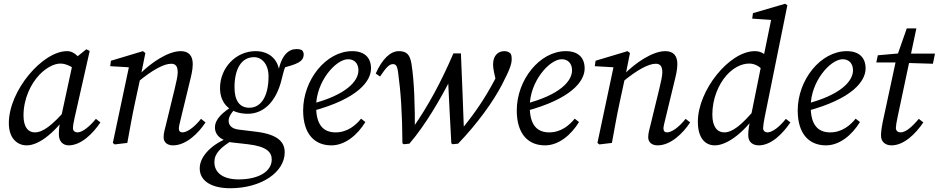

<svg xmlns="http://www.w3.org/2000/svg" viewBox="-20 -760 4992 1021"><path d="M122 13C193 13 282 -66 352 -170H355L343 -192C256 -89 206 -56 165 -56C129 -56 105 -85 105 -146C105 -234 143 -314 191 -364C227 -401 269 -422 301 -422C335 -422 369 -401 394 -380L431 -406C405 -452 379 -488 336 -488C207 -488 27 -279 27 -105C27 -22 74 13 122 13ZM345 13C412 13 475 -51 514 -109L490 -128C455 -85 417 -56 392 -56C379 -56 368 -64 368 -78C368 -89 371 -110 377 -135L457 -489L439 -498L378 -449L371 -443L304 -133L303 -128C296 -95 293 -74 293 -45C293 -5 318 13 345 13Z M590 8 657 0C670 -71 682 -140 697 -210L726 -344L728 -353L753 -478L740 -488L570 -437L566 -408L686 -401L668 -415L580 0L590 8ZM900 13C969 13 1034 -50 1073 -109L1049 -128C1013 -83 975 -56 950 -56C938 -56 931 -63 931 -77C931 -87 936 -107 943 -135L988 -321C996 -354 1005 -387 1005 -419C1005 -465 983 -488 941 -488C875 -488 784 -429 717 -360H711L712 -323C791 -389 852 -421 890 -421C912 -421 925 -410 925 -375C925 -355 917 -322 909 -288L866 -111C856 -70 850 -53 850 -30C850 -4 869 13 900 13Z M1204 241C1371 241 1494 155 1494 50C1494 -7 1454 -45 1346 -59L1248 -71C1207 -76 1196 -99 1196 -116C1196 -134 1200 -150 1241 -193L1229 -208V-203C1164 -164 1123 -127 1123 -82C1123 -58 1135 -27 1183 -11V-8C1196 -5 1207 -3 1218 -2L1298 7C1401 19 1425 51 1425 88C1425 152 1355 194 1249 194C1168 194 1120 160 1120 102C1120 56 1153 24 1219 -16L1199 -28C1117 0 1042 66 1042 135C1042 207 1112 241 1204 241ZM1298 -155C1378 -155 1449 -214 1479 -343C1487 -377 1494 -401 1505 -425L1482 -398C1555 -419 1595 -429 1595 -472C1595 -480 1591 -487 1586 -493C1579 -497 1569 -499 1556 -499C1516 -499 1476 -469 1459 -375L1466 -376C1459 -447 1409 -488 1339 -488C1235 -488 1150 -400 1150 -291C1150 -209 1204 -155 1298 -155ZM1306 -187C1254 -187 1227 -225 1227 -296C1227 -389 1261 -456 1331 -456C1373 -456 1408 -418 1408 -354C1408 -248 1368 -187 1306 -187Z M1742 13C1816 13 1881 -43 1923 -111L1900 -129C1873 -95 1828 -56 1765 -56C1700 -56 1661 -95 1661 -194C1661 -327 1766 -445 1831 -445C1864 -445 1886 -423 1886 -386C1886 -329 1822 -255 1635 -207L1639 -169C1886 -235 1953 -330 1953 -396C1953 -455 1917 -488 1853 -488C1713 -488 1592 -334 1592 -173C1592 -45 1655 13 1742 13Z M2120 2 2127 7 2157 4C2242 -94 2325 -239 2375 -337L2382 -350H2362C2368 -233 2373 -116 2380 2L2387 7L2416 4C2519 -103 2603 -220 2650 -311C2695 -397 2701 -424 2701 -445C2701 -461 2699 -469 2695 -475C2689 -482 2678 -488 2662 -488C2631 -488 2602 -467 2602 -417C2602 -408 2604 -388 2607 -376L2623 -305L2626 -366C2620 -354 2616 -345 2609 -332C2558 -237 2511 -167 2441 -80L2436 -74L2447 -68C2442 -204 2437 -340 2431 -476H2391C2326 -324 2255 -194 2178 -84L2170 -73L2186 -69C2187 -186 2183 -331 2168 -421C2160 -469 2143 -488 2101 -488C2056 -488 2013 -447 1978 -369L2001 -353C2033 -401 2050 -419 2069 -419C2083 -419 2092 -414 2097 -375C2111 -274 2119 -159 2120 2Z M2878 13C2952 13 3017 -43 3059 -111L3036 -129C3009 -95 2964 -56 2901 -56C2836 -56 2797 -95 2797 -194C2797 -327 2902 -445 2967 -445C3000 -445 3022 -423 3022 -386C3022 -329 2958 -255 2771 -207L2775 -169C3022 -235 3089 -330 3089 -396C3089 -455 3053 -488 2989 -488C2849 -488 2728 -334 2728 -173C2728 -45 2791 13 2878 13Z M3167 8 3234 0C3247 -71 3259 -140 3274 -210L3303 -344L3305 -353L3330 -478L3317 -488L3147 -437L3143 -408L3263 -401L3245 -415L3157 0L3167 8ZM3477 13C3546 13 3611 -50 3650 -109L3626 -128C3590 -83 3552 -56 3527 -56C3515 -56 3508 -63 3508 -77C3508 -87 3513 -107 3520 -135L3565 -321C3573 -354 3582 -387 3582 -419C3582 -465 3560 -488 3518 -488C3452 -488 3361 -429 3294 -360H3288L3289 -323C3368 -389 3429 -421 3467 -421C3489 -421 3502 -410 3502 -375C3502 -355 3494 -322 3486 -288L3443 -111C3433 -70 3427 -53 3427 -30C3427 -4 3446 13 3477 13Z M3781 13C3852 13 3948 -66 4014 -170H4024L4005 -192C3921 -89 3872 -56 3831 -56C3795 -56 3768 -85 3768 -151C3768 -232 3799 -310 3844 -360C3878 -398 3921 -422 3964 -422C3991 -422 4019 -410 4044 -378L4086 -430C4053 -471 4030 -488 3994 -488C3858 -488 3691 -279 3691 -113C3691 -22 3733 13 3781 13ZM4015 13C4082 13 4144 -51 4183 -109L4159 -128C4125 -85 4087 -56 4061 -56C4049 -56 4038 -64 4038 -78C4038 -89 4041 -110 4046 -135L4167 -732L4155 -740L3984 -690L3980 -661L4097 -653L4085 -676L4040 -456L4030 -423L3969 -121L3967 -111C3959 -70 3959 -53 3959 -39C3959 -4 3984 13 4015 13Z M4372 13C4446 13 4511 -43 4553 -111L4530 -129C4503 -95 4458 -56 4395 -56C4330 -56 4291 -95 4291 -194C4291 -327 4396 -445 4461 -445C4494 -445 4516 -423 4516 -386C4516 -329 4452 -255 4265 -207L4269 -169C4516 -235 4583 -330 4583 -396C4583 -455 4547 -488 4483 -488C4343 -488 4222 -334 4222 -173C4222 -45 4285 13 4372 13Z M4640 -428H4776L4778 -426L4941 -421L4952 -475H4783V-478L4648 -466L4640 -428ZM4720 13C4788 13 4849 -49 4890 -109L4866 -128C4825 -80 4795 -56 4768 -56C4756 -56 4744 -64 4744 -79C4744 -89 4747 -110 4753 -137L4853 -609H4802L4748 -455L4674 -111C4666 -70 4665 -53 4665 -38C4665 -4 4691 13 4720 13Z"/></svg>

Font: Source Serif 4 Variable
Style: Italic
Weight: 400
Italic angle: -12°
Designer: Frank Grießhammer
Foundry: Adobe Systems Incorporated
Version: Version 4.004;hotconv 1.0.116;makeotfexe 2.5.65601